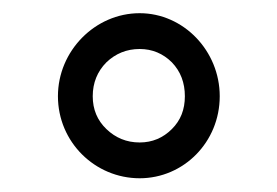

<svg xmlns="http://www.w3.org/2000/svg" viewBox="-20 -741 416 288"><path d="M66.9 -596.7C66.9 -527.8 122.6 -473.6 189.5 -473.6C255.4 -473.6 309.6 -527.8 309.6 -596.7C309.6 -664.6 255.4 -721.2 189.5 -721.2C122.6 -721.2 66.9 -664.6 66.9 -596.7ZM119.1 -596.7C119.1 -616.7 126 -633.8 139.6 -647.5C153.3 -660.6 169.9 -667.5 189.5 -667.5C208.5 -667.5 224.6 -660.6 237.8 -647.5C251 -633.8 257.3 -616.7 257.3 -596.7C257.3 -576.7 251 -560.5 237.8 -547.4C224.6 -534.2 208.5 -527.3 189.5 -527.3C169.9 -527.3 153.3 -534.2 139.6 -547.4C126 -560.5 119.1 -576.7 119.1 -596.7Z"/></svg>

Font: Vazirmatn Light
Style: Regular
Weight: 300
Designer: Saber Rastikerdar
Foundry: Saber Rastikerdar
Version: Version 33.003